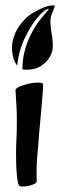

<svg xmlns="http://www.w3.org/2000/svg" viewBox="-20 -678 222 707"><path d="M39.1 -106.4Q39.1 -136.7 40 -153.3Q42 -182.6 42 -231.4Q42 -265.6 41 -279.3L37.1 -345.7Q37.1 -355.5 66.9 -364.7Q96.7 -374 120.1 -374Q138.7 -374 138.7 -367.2Q138.7 -349.6 135.7 -316.4Q132.8 -283.2 129.9 -250Q127.9 -225.6 125.5 -202.1Q123 -178.7 122.1 -159.2L118.2 -112.3Q113.3 -68.4 115.2 -10.7Q115.2 -2.9 97.7 2.9Q80.1 8.8 63.5 8.8Q50.8 8.8 49.8 4.9Q44.9 -3.9 42 -34.2Q39.1 -64.5 39.1 -106.4ZM88.9 -541Q103.5 -572.3 119.1 -593.8Q134.8 -615.2 148.4 -630.4Q162.1 -645.5 159.2 -645.5Q148.4 -645.5 124.5 -620.6Q100.6 -595.7 74.2 -543.9Q49.8 -495.1 43 -436.5Q28.3 -455.1 24.4 -490.2Q21.5 -520.5 35.2 -553.7Q48.8 -586.9 80.1 -615.2Q96.7 -629.9 127.4 -644.5Q158.2 -659.2 176.8 -658.2Q179.7 -658.2 181.2 -656.2Q182.6 -654.3 180.7 -651.4L169.9 -624Q164.1 -608.4 166 -587.9L168 -567.4Q178.7 -512.7 171.9 -488.3Q161.1 -454.1 129.9 -434.6Q114.3 -424.8 94.2 -422.4Q74.2 -419.9 62.5 -422.9Q62.5 -483.4 88.9 -541Z"/></svg>

Font: BKP Parklife Display
Style: Regular
Weight: 400
Designer: Font Diner, Inc.; LA MECHKY PLUS GmbH
Foundry: Font Diner, Inc.; LA MECHKY PLUS GmbH
Version: Version 1.007